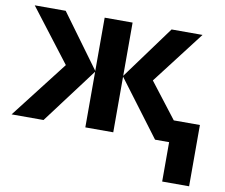

<svg xmlns="http://www.w3.org/2000/svg" viewBox="-80 -645 1103 941"><g transform="rotate(10 471.0 -175.0)"><path d="M854 -546 653 -284 788 -109H918V196H784V0H714L506 -277V0H367V-277L159 0H0L220 -284L19 -546H173L367 -281V-546H506V-281L700 -546Z"/></g></svg>

Font: Noto Sans IKEA
Style: Bold
Weight: 600
Designer: Monotype Design Team
Foundry: Monotype Imaging Inc.
Version: Version 2.001